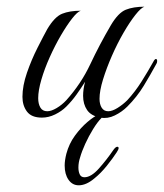

<svg xmlns="http://www.w3.org/2000/svg" viewBox="-20 -345 489 573"><path d="M105 6Q74 6 60.5 -12Q47 -30 47 -56Q47 -89 60.5 -128Q74 -167 92 -202.5Q110 -238 121 -258Q143 -295 165.5 -304Q188 -313 221 -313Q211 -310 195 -289.5Q179 -269 161.5 -239Q144 -209 128.5 -174.5Q113 -140 103.5 -107.5Q94 -75 94 -52Q94 -35 100.5 -24Q107 -13 121 -13Q133 -13 149 -22.5Q165 -32 178 -46Q222 -95 249.5 -153.5Q277 -212 311 -270Q333 -307 355.5 -316Q378 -325 411 -325Q401 -322 384 -300.5Q367 -279 348.5 -247Q330 -215 314 -178.5Q298 -142 287.5 -108Q277 -74 277 -50Q277 -34 283.5 -23.5Q290 -13 303 -13Q315 -13 331 -23Q347 -33 360 -46Q383 -71 402 -101Q421 -131 440 -165Q443 -169 445 -169Q449 -169 449 -163Q449 -158 447 -155Q429 -122 409 -89Q389 -56 360 -27Q344 -11 322.5 -0.5Q301 10 280 6Q252 1 240 -16.5Q228 -34 228 -59Q228 -79 234 -101Q222 -82 208.5 -63Q195 -44 178 -27Q164 -13 144.5 -3.5Q125 6 105 6ZM261 188Q237 208 215 208Q196 208 184.5 191.5Q173 175 173 149Q173 134 178 114Q186 84 203.5 60Q221 36 241 19Q261 2 276 -4Q285 -8 289 -8Q292 -8 292 -6Q292 -2 282 8Q271 19 258 40Q245 61 234.5 84Q224 107 219 125Q214 140 214 155Q214 167 218 175.5Q222 184 232 184Q252 184 275.5 157.5Q299 131 318 103Q325 93 330 93Q334 93 334 97Q334 101 328 110Q317 127 299 149.5Q281 172 261 188Z"/></svg>

Font: MonteCarlo
Style: Regular
Weight: 400
Designer: Robert E. Leuschke
Foundry: Robert E. Leuschke
Version: Version 1.010; ttfautohint (v1.8.3)